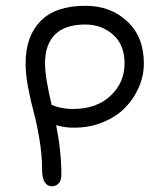

<svg xmlns="http://www.w3.org/2000/svg" viewBox="-20 -711 564 666"><path d="M159.2 -64.9Q144 -64.9 135 -79.3Q126 -93.8 126 -122.1Q126 -172.9 116.9 -227.3Q107.9 -281.7 97.4 -320.1Q86.9 -358.4 77.9 -405.5Q68.8 -452.6 68.8 -491.2Q68.8 -584.5 120.4 -637.7Q171.9 -690.9 276.9 -690.9Q363.3 -690.9 421.1 -637.2Q479 -583.5 479 -491.2Q479 -448.2 461.4 -407.7Q443.8 -367.2 412.8 -336.2Q381.8 -305.2 335.9 -286.6Q290 -268.1 236.8 -268.1Q202.1 -268.1 174.8 -276.9Q192.9 -186.5 192.9 -104Q192.9 -85.4 183.8 -75.2Q174.8 -64.9 159.2 -64.9ZM136.2 -491.2Q136.2 -442.9 159.2 -347.2Q159.7 -347.2 165.3 -345Q170.9 -342.8 172.1 -342.3Q173.3 -341.8 179 -340.1Q184.6 -338.4 187.7 -337.9Q190.9 -337.4 196.8 -336.2Q202.6 -335 207.8 -334.5Q212.9 -334 219.7 -333.5Q226.6 -333 233.9 -333Q314.5 -333 363.3 -378.7Q412.1 -424.3 412.1 -491.2Q412.1 -555.2 372.3 -590.6Q332.5 -626 275.9 -626Q206.5 -626 171.4 -591.8Q136.2 -557.6 136.2 -491.2Z"/></svg>

Font: Shantell Sans Irregular Bouncy
Style: Regular
Weight: 300
Designer: Stephen Nixon, Anya Danilova, Shantell Martin
Foundry: Arrow Type
Version: Version 1.006;[9816181b4]